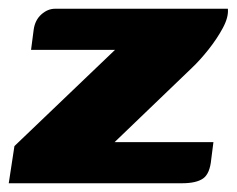

<svg xmlns="http://www.w3.org/2000/svg" viewBox="-29 -419 541 439"><path d="M233 -94H459L454 -55Q451 -22 435.5 -11Q420 0 387 0H-9L4 -85L234 -305H42L48 -351Q51 -373 65.5 -386Q80 -399 97 -399H492Q494 -380 480.5 -355Q467 -330 447.5 -305.5Q428 -281 410 -264Z"/></svg>

Font: Genos ExtraBold
Style: Italic
Weight: 800
Italic angle: -8°
Version: Version 1.010